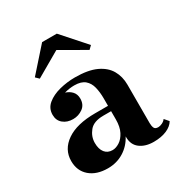

<svg xmlns="http://www.w3.org/2000/svg" viewBox="-167 -828 914 963"><g transform="rotate(-30 290.0 -347.0)"><path d="M254 -633.5 110.5 -550.5 92 -568.5 212 -703.5H297L417 -568.5L398.5 -550.5ZM264 -261.5H338.5V-304.5Q338.5 -340.5 331.2 -370Q324 -399.5 303.5 -417.2Q283 -435 242.5 -435Q230 -435 214.8 -433Q199.5 -431 185 -426.5Q207 -420 221.8 -404Q236.5 -388 236.5 -363Q236.5 -327.5 211.2 -309.2Q186 -291 154.5 -291Q120 -291 97.5 -309.8Q75 -328.5 75 -361Q75 -398.5 103.5 -422Q132 -445.5 176 -456.8Q220 -468 265.5 -468Q341.5 -468 387.8 -446.5Q434 -425 455 -388.2Q476 -351.5 476 -304.5V-82Q476 -65 481 -53.8Q486 -42.5 504 -42.5Q514 -42.5 526.8 -48.5Q539.5 -54.5 547 -65L568 -40.5Q554.5 -17 523 -3.5Q491.5 10 448 10Q399.5 10 369 -13Q338.5 -36 338.5 -80V-84.5Q315.5 -40.5 274.5 -15.2Q233.5 10 182.5 10Q117.5 10 78.8 -23.2Q40 -56.5 40 -113.5Q40 -180.5 98.8 -221Q157.5 -261.5 264 -261.5ZM248 -57.5Q267.5 -57.5 288.5 -70.8Q309.5 -84 324 -112Q338.5 -140 338.5 -183V-230.5H294Q237 -230.5 212.5 -200.2Q188 -170 188 -133Q188 -97.5 203.8 -77.5Q219.5 -57.5 248 -57.5Z"/></g></svg>

Font: Bodoni* 06pt
Style: Bold
Weight: 700
Version: Version 2.3